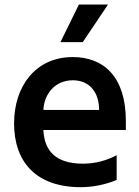

<svg xmlns="http://www.w3.org/2000/svg" viewBox="-20 -799 601 829"><path d="M446.4 -779.5H320.7L241.1 -617.2H337.4ZM523.4 -277C523.4 -468 427.2 -552.6 294.4 -552.6C132.1 -552.6 40.8 -425.1 40.8 -266.3C40.8 -100.9 134.6 9.2 329.2 9.2C382.8 9.2 437.9 -2.8 483.7 -22V-128.9C441.8 -106.5 392.4 -92.3 338.4 -92.3C216.6 -92.3 171.2 -151.6 167.3 -237.6H523.4ZM167.3 -324.2C170.5 -393.8 218 -452.4 294.4 -452.4C368.6 -452.4 407.7 -398.4 408 -324.2Z"/></svg>

Font: TID UI Semi Bold
Style: Regular
Weight: 600
Designer: The TID Project Authors
Foundry: Bakken & Bæck
Version: Version 1.001;hotconv 1.0.109;makeotfexe 2.5.65596